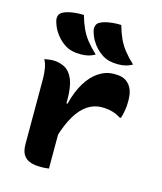

<svg xmlns="http://www.w3.org/2000/svg" viewBox="-120 -902 840 993"><g transform="rotate(15 300.0 -405.5)"><path d="M230 -349H242Q259 -417 288 -464Q317 -511 355 -535.5Q393 -560 436 -560Q462 -560 480 -554.5Q498 -549 513 -534Q526 -521 534 -500Q542 -479 542 -440Q542 -428 541 -416Q540 -404 538 -392.5Q536 -381 533.5 -370Q531 -359 527 -349H521Q499 -363 475 -370Q451 -377 418 -377Q378 -377 343 -354Q308 -331 280 -284Q252 -237 230 -163ZM236 0Q227 1 220 2Q213 3 206.5 3Q200 3 192 3Q161 3 140.5 -3.5Q120 -10 108 -22.5Q96 -35 91 -51.5Q86 -68 86 -89Q86 -129 86 -166Q86 -203 86 -238.5Q86 -274 86 -307.5Q86 -341 86 -374.5Q86 -408 86 -441Q86 -466 81.5 -494Q77 -522 66 -540Q74 -542 81.5 -543Q89 -544 96.5 -545Q104 -546 111 -546Q147 -546 175.5 -530.5Q204 -515 220 -476.5Q236 -438 236 -369Q236 -331 236 -291.5Q236 -252 236 -213.5Q236 -175 236 -138Q236 -101 236 -66Q236 -31 236 0ZM205 -814Q216 -775 230 -744.5Q244 -714 265 -687.5Q286 -661 317 -632Q300 -622 281.5 -617.5Q263 -613 241 -613Q214 -613 194 -618Q174 -623 155 -635Q138 -646 122 -662.5Q106 -679 94 -700Q82 -721 75 -747Q71 -762 75.5 -775.5Q80 -789 94 -796Q107 -803 124 -807Q141 -811 161.5 -813Q182 -815 205 -814ZM405 -814Q416 -775 430 -744.5Q444 -714 465 -687.5Q486 -661 517 -632Q500 -622 481.5 -617.5Q463 -613 441 -613Q414 -613 394 -618Q374 -623 355 -635Q338 -646 322 -662.5Q306 -679 294 -700Q282 -721 275 -747Q271 -762 275.5 -775.5Q280 -789 294 -796Q307 -803 324 -807Q341 -811 361.5 -813Q382 -815 405 -814Z"/></g></svg>

Font: Recursive Monospace Casual ExtraBold
Style: Regular
Weight: 800
Version: Version 1.047